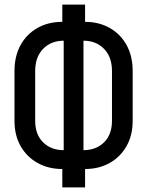

<svg xmlns="http://www.w3.org/2000/svg" viewBox="-20 -790 640 835"><path d="M251 25V-55Q191 -55 144 -81Q97 -107 70 -154Q43 -201 43 -265V-481Q43 -546 69.5 -594Q96 -642 143 -668.5Q190 -695 251 -695V-770H350V-695Q410 -695 457 -668.5Q504 -642 530.5 -594Q557 -546 557 -481V-265Q557 -201 530 -154Q503 -107 456.5 -81Q410 -55 350 -55V25ZM257 -137V-613Q202 -613 167.5 -577.5Q133 -542 133 -481V-265Q133 -205 167.5 -171Q202 -137 257 -137ZM343 -137Q398 -137 432.5 -171Q467 -205 467 -265V-481Q467 -542 432.5 -577.5Q398 -613 343 -613Z"/></svg>

Font: Pitagon Sans Mono Medium
Style: Regular
Weight: 500
Monospace: yes
Designer: Travis Tran
Foundry: Pitagon
Version: Version 1.001; ttfautohint (v1.8.4.7-5d5b);gftools[0.9.26]